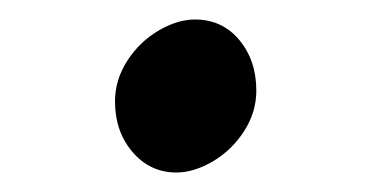

<svg xmlns="http://www.w3.org/2000/svg" viewBox="-20 -167 381 197"><path d="M243 -74Q243 -52 230.5 -32.5Q218 -13 198.5 -1.5Q179 10 161 10Q134 10 116 -11Q98 -32 98 -63Q98 -85 110.5 -104.5Q123 -124 142.5 -135.5Q162 -147 180 -147Q208 -147 225.5 -126Q243 -105 243 -74Z"/></svg>

Font: Inknut Antiqua Light
Style: Regular
Weight: 300
Designer: Claus Eggers Sørensen
Foundry: Claus Eggers Sørensen
Version: Version 1.003; ttfautohint (v1.8.2) -l 8 -r 50 -G 200 -x 14 